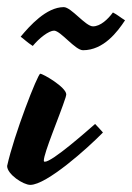

<svg xmlns="http://www.w3.org/2000/svg" viewBox="-76 -492 371 539"><path d="M9 27C55 27 170 -76 213 -120C206 -128 197 -138 191 -144C168 -124 71 -38 50 -38C48 -38 47 -39 47 -41C47 -63 92 -168 108 -218C109 -222 110 -225 110 -227C110 -247 45 -285 37 -285C30 -285 -37 -113 -56 -26C-56 -3 -11 27 9 27ZM185 -418C164 -418 124 -472 103 -472C54 -472 7 -419 -18 -389C-7 -381 -1 -374 16 -363C34 -385 61 -406 76 -406C95 -405 135 -351 157 -351C215 -351 254 -403 275 -435C262 -443 253 -451 241 -457C227 -438 206 -418 185 -418Z"/></svg>

Font: Yesteryear
Style: Regular
Weight: 400
Designer: Astigmatic (AOETI)
Foundry: Astigmatic (AOETI)
Version: Version 1.000